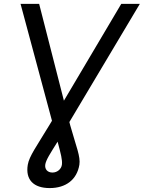

<svg xmlns="http://www.w3.org/2000/svg" viewBox="-20 -747 736 983"><path d="M85.2 -727.3 246.1 -128.6 232.6 -106.2C167.3 2.1 129.6 52.6 122.2 96.6C109.4 173.3 152 215.9 234.4 215.9C316.8 215.9 373.6 173.3 386.4 96.6C393.1 55 370 3.2 339.8 -104.4L335.2 -122.2L696 -727.3H600.9L307.2 -231.5L180.4 -727.3ZM211.6 96.6C214.8 72.4 237.2 38.7 274.9 -21.7C291.5 40.5 300.1 72.1 296.9 96.6C294 117.9 274.1 136.4 248.6 136.4C223 136.4 208.8 119.3 211.6 96.6Z"/></svg>

Font: Margiela Sans
Style: Italic
Weight: 400
Italic angle: -9.39999°
Designer: Stefan Endress, Andreas Faust
Version: Version 1.100;FEAKit 1.0